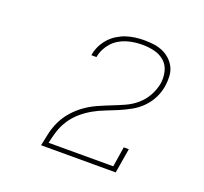

<svg xmlns="http://www.w3.org/2000/svg" viewBox="-96 -956 793 745"><g transform="rotate(20 300.0 -583.0)"><path d="M143 -323V-324Q148 -350 154 -376Q160 -402 172 -427Q184 -452 203 -473.5Q222 -495 245 -511.5Q268 -528 293.5 -539.5Q319 -551 344.5 -561Q370 -571 396 -582.5Q422 -594 443.5 -612.5Q465 -631 478.5 -655.5Q492 -680 497 -707Q497 -707 497 -707Q497 -707 497 -707Q501 -732 495 -756.5Q489 -781 471.5 -796.5Q454 -812 430 -818Q406 -824 380 -824Q364 -824 348 -822Q332 -820 315.5 -815Q299 -810 284 -801Q269 -792 257.5 -779Q246 -766 238.5 -751Q231 -736 228 -719Q228 -719 228 -719Q228 -719 228 -718H207Q207 -719 207 -719Q207 -719 207 -720Q210 -739 218.5 -756.5Q227 -774 240 -789Q253 -804 270.5 -815Q288 -826 306 -832Q324 -838 343 -840.5Q362 -843 380 -843Q400 -843 419.5 -840.5Q439 -838 456.5 -830.5Q474 -823 488 -810Q502 -797 510 -780.5Q518 -764 519 -744Q520 -724 517 -704Q513 -678 501 -654Q489 -630 470 -610.5Q451 -591 427.5 -578Q404 -565 379.5 -554.5Q355 -544 330 -534.5Q305 -525 281.5 -511.5Q258 -498 237.5 -480Q217 -462 202.5 -439.5Q188 -417 180 -392Q172 -367 167 -342H434L447 -425H468L451 -323Z"/></g></svg>

Font: Iosevka Slab Thin Extended
Style: Italic
Weight: 100
Width: 7
Italic angle: -9°
Monospace: yes
Designer: Belleve Invis
Foundry: Belleve Invis
Version: Version 11.1.0; ttfautohint (v1.8.3)